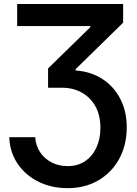

<svg xmlns="http://www.w3.org/2000/svg" viewBox="-20 -748 700 983"><path d="M27.3 -45.4H160.2Q163.1 -1.5 185.8 32Q208.5 65.4 245.1 84Q281.7 102.5 326.2 102.5Q378.4 102.5 416 76.9Q453.6 51.3 473.9 6.8Q494.1 -37.6 494.1 -93.8Q494.1 -157.2 468.8 -203.1Q443.4 -249 398.9 -273.9Q354.5 -298.8 296.9 -298.8H226.1V-397.5L442.4 -608.9V-614.7H67.9V-727.5H610.4V-631.8L367.2 -394V-387.2Q444.8 -381.8 503.9 -343.8Q563 -305.7 595.9 -241.9Q628.9 -178.2 628.9 -96.2Q628.9 -5.9 590.6 64.7Q552.2 135.3 483.9 175.3Q415.5 215.3 326.2 215.3Q243.2 215.3 176.5 182.1Q109.9 148.9 70.1 90.1Q30.3 31.2 27.3 -45.4Z"/></svg>

Font: Inter Display Semi Bold
Style: Regular
Weight: 600
Designer: Rasmus Andersson
Foundry: rsms
Version: Version 4.000;git-37864ae